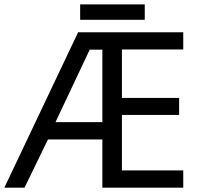

<svg xmlns="http://www.w3.org/2000/svg" viewBox="-21 -862 922 882"><path d="M820.8 0H449.2V-221.2H199.2L91.8 0H-1L337.9 -713.9H820.8V-634.8H539.1V-412.1H801.8V-334H539.1V-79.1H820.8ZM233.9 -300.8H449.2V-633.8H391.1ZM347.2 -841.8H644V-771H347.2Z"/></svg>

Font: NotoPenekeko
Style: Regular
Weight: 400
Designer: Monotype Design team
Foundry: Monotype Imaging Inc.
Version: Version 1.04